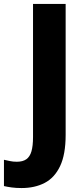

<svg xmlns="http://www.w3.org/2000/svg" viewBox="-91 -734 425 971"><path d="M18 217Q-10 217 -32 214Q-54 211 -71 207V74Q-57 77 -41 80.5Q-25 84 -6 84Q24 84 42 71.5Q60 59 68 31.5Q76 4 76 -41V-714H241V-52Q241 47 213 106Q185 165 135 191Q85 217 18 217Z"/></svg>

Font: Noto Sans Khmer SemiCondensed ExtraBold
Style: Regular
Weight: 800
Width: 4
Designer: Danh Hong and the Monotype Design Team
Foundry: Monotype Imaging Inc.
Version: Version 2.004